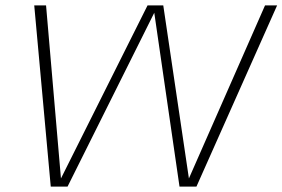

<svg xmlns="http://www.w3.org/2000/svg" viewBox="-20 -695 1052 715"><path d="M169 0 107.5 -675H151.5L207 -30.5L529.5 -675H588L683.5 -30.5L967 -675H1012L711.5 0H648.5L554.5 -647.5L231.5 0Z"/></svg>

Font: Anybody ExtraExpanded ExtraLight
Style: Italic
Weight: 200
Width: 8
Italic angle: -10°
Designer: Tyler Finck
Foundry: Etcetera Type Company
Version: Version 1.010; ttfautohint (v1.8.3) -l 8 -r 50 -G 200 -x 14 